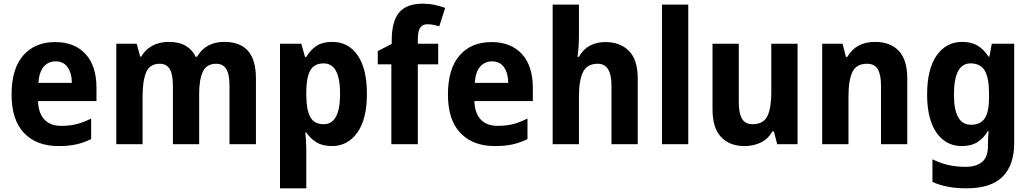

<svg xmlns="http://www.w3.org/2000/svg" viewBox="-20 -785 5607 1045"><path d="M280 -556Q386 -556 445.5 -491Q505 -426 505 -308V-235H187Q189 -170 221 -135Q253 -100 314 -100Q360 -100 397.5 -109.5Q435 -119 476 -140V-28Q438 -9 396.5 0.5Q355 10 298 10Q179 10 111 -61Q43 -132 43 -270Q43 -411 106.5 -483.5Q170 -556 280 -556ZM283 -451Q243 -451 218 -422Q193 -393 189 -334H371Q371 -386 348.5 -418.5Q326 -451 283 -451Z M1201 -557Q1286 -557 1329.5 -508.5Q1373 -460 1373 -357V0H1229V-320Q1229 -382 1211 -410Q1193 -438 1157 -438Q1105 -438 1084.5 -396Q1064 -354 1064 -274V0H921V-320Q921 -381 903.5 -409.5Q886 -438 850 -438Q795 -438 775.5 -391.5Q756 -345 756 -258V0H613V-547H724L743 -477H749Q769 -514 808 -535.5Q847 -557 899 -557Q955 -557 991 -535.5Q1027 -514 1045 -476H1052Q1100 -557 1201 -557Z M1788 -557Q1876 -557 1926.5 -484Q1977 -411 1977 -274Q1977 -136 1924.5 -63Q1872 10 1787 10Q1735 10 1701.5 -11Q1668 -32 1647 -64H1642Q1644 -41 1645.5 -17.5Q1647 6 1647 27V240H1504V-547H1620L1640 -475H1647Q1670 -514 1703 -535.5Q1736 -557 1788 -557ZM1742 -440Q1691 -440 1669.5 -403Q1648 -366 1647 -289V-269Q1647 -190 1668 -149.5Q1689 -109 1742 -109Q1831 -109 1831 -274Q1831 -440 1742 -440Z M2365 -435H2254V0H2110V-435H2036V-507L2112 -546V-564Q2112 -669 2152.5 -717Q2193 -765 2280 -765Q2314 -765 2343 -759Q2372 -753 2403 -742L2371 -642Q2356 -646 2340 -649.5Q2324 -653 2306 -653Q2279 -653 2266.5 -633.5Q2254 -614 2254 -571V-547H2365Z M2655 -556Q2761 -556 2820.5 -491Q2880 -426 2880 -308V-235H2562Q2564 -170 2596 -135Q2628 -100 2689 -100Q2735 -100 2772.5 -109.5Q2810 -119 2851 -140V-28Q2813 -9 2771.5 0.5Q2730 10 2673 10Q2554 10 2486 -61Q2418 -132 2418 -270Q2418 -411 2481.5 -483.5Q2545 -556 2655 -556ZM2658 -451Q2618 -451 2593 -422Q2568 -393 2564 -334H2746Q2746 -386 2723.5 -418.5Q2701 -451 2658 -451Z M3131 -601Q3131 -562 3129 -530.5Q3127 -499 3123 -476H3131Q3154 -517 3190.5 -536.5Q3227 -556 3274 -556Q3356 -556 3403.5 -507.5Q3451 -459 3451 -358V0H3308V-320Q3308 -438 3233 -438Q3175 -438 3153 -392.5Q3131 -347 3131 -259V0H2988V-760H3131Z M3726 0H3583V-760H3726Z M4321 -547V0H4210L4192 -70H4184Q4161 -29 4121 -9.5Q4081 10 4033 10Q3951 10 3904.5 -39.5Q3858 -89 3858 -190V-547H4001V-228Q4001 -169 4018.5 -139Q4036 -109 4075 -109Q4136 -109 4157 -153.5Q4178 -198 4178 -282V-547Z M4743 -557Q4825 -557 4871.5 -508.5Q4918 -460 4918 -358V0H4775V-320Q4775 -378 4757.5 -408Q4740 -438 4699 -438Q4641 -438 4619.5 -393.5Q4598 -349 4598 -259V0H4455V-547H4566L4584 -475H4591Q4639 -557 4743 -557Z M5217 -557Q5267 -557 5301 -536.5Q5335 -516 5360 -477H5365L5378 -547H5500V-7Q5500 113 5437 176.5Q5374 240 5240 240Q5130 240 5055 205V82Q5098 103 5141 113Q5184 123 5236 123Q5294 123 5325.5 96Q5357 69 5357 13V1Q5357 -13 5358 -33.5Q5359 -54 5361 -71H5356Q5334 -33 5300 -11.5Q5266 10 5215 10Q5128 10 5077 -63Q5026 -136 5026 -271Q5026 -408 5077.5 -482.5Q5129 -557 5217 -557ZM5262 -440Q5172 -440 5172 -269Q5172 -106 5265 -106Q5317 -106 5340 -141.5Q5363 -177 5363 -252V-276Q5363 -360 5340 -400Q5317 -440 5262 -440Z"/></svg>

Font: Noto Sans Lao UI SemCond
Style: Bold
Weight: 700
Width: 4
Designer: Monotype Design Team
Foundry: Monotype Imaging Inc.
Version: Version 2.000; ttfautohint (v1.8.4.7-5d5b)